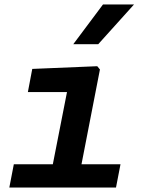

<svg xmlns="http://www.w3.org/2000/svg" viewBox="-20 -834 660 854"><path d="M21.5 0H496L516 -103.5H342.5L424.5 -525L412.5 -539.5L123.5 -527.5L104 -424.5H278L215 -103.5H41.5ZM306 -637.5 438 -814H576L417 -637.5Z"/></svg>

Font: Monaspace Neon SemiBold
Style: Italic
Weight: 600
Italic angle: -11°
Designer: Riley Cran & the Lettermatic Team
Foundry: Lettermatic
Version: Version 1.200 (Monaspace Neon)